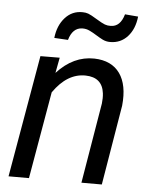

<svg xmlns="http://www.w3.org/2000/svg" viewBox="-53 -784 646 828"><g transform="rotate(5 270.0 -370.0)"><path d="M511.7 -734.9Q505.9 -680.7 476.1 -647.9Q446.3 -615.2 400.9 -615.2Q382.8 -615.2 367.9 -622.8Q353 -630.4 338.4 -639.6Q323.7 -648.9 308.6 -656.2Q293.5 -663.6 275.9 -663.1Q234.4 -661.6 219.2 -608.4L159.7 -611.8Q165.5 -665.5 196 -699.7Q226.6 -733.9 272 -732.9Q285.2 -732.9 296.6 -728.8Q308.1 -724.6 334 -708.7Q359.9 -692.9 371.8 -688.5Q383.8 -684.1 397 -684.6Q439 -684.6 454.6 -739.7ZM190.4 -528.8 177.7 -461.9Q249 -540 339.8 -538.1Q414.6 -536.1 450.2 -486.3Q485.8 -436.5 476.6 -346.2L418.9 0H330.6L388.7 -347.7Q391.6 -371.6 389.2 -392.1Q380.9 -460.4 308.6 -461.9Q229 -463.4 168.9 -377L103.5 0H15.1L106.9 -528.3Z"/></g></svg>

Font: TypoPRO Roboto
Style: Italic
Weight: 400
Italic angle: -12°
Designer: Google
Version: Version 2.136; 2016